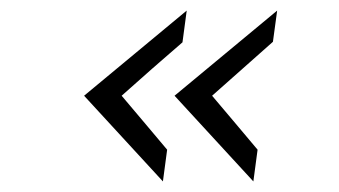

<svg xmlns="http://www.w3.org/2000/svg" viewBox="-20 -420 641 363"><path d="M459 -77 467 -137Q446 -162 424.5 -187.5Q403 -213 381 -239Q410 -265 438.5 -290Q467 -315 496 -341L504 -400Q455 -359 407 -319.5Q359 -280 310 -239ZM288 -77 296 -137Q275 -162 253.5 -187.5Q232 -213 210 -239Q239 -265 267.5 -290Q296 -315 325 -340L333 -400Q284 -359 236 -319.5Q188 -280 139 -239Z"/></svg>

Font: Josefin Slab Medium
Style: Italic
Weight: 500
Italic angle: -12°
Version: Version 2.000